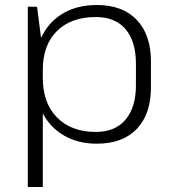

<svg xmlns="http://www.w3.org/2000/svg" viewBox="-20 -567 693 767"><path d="M367 7Q293 7 237.5 -24.5Q182 -56 151.5 -113Q121 -170 121 -247V-298Q121 -375 151.5 -430.5Q182 -486 237 -516.5Q292 -547 367 -547Q470 -547 526.5 -487.5Q583 -428 583 -321V-219Q583 -111 526.5 -52Q470 7 367 7ZM91 -540H128L151 -362V180H91ZM363 -40Q440 -40 481.5 -89Q523 -138 523 -226V-312Q523 -402 481.5 -450.5Q440 -499 363 -499Q264 -499 207.5 -443Q151 -387 151 -288V-256Q151 -155 208 -97.5Q265 -40 363 -40Z"/></svg>

Font: Pathway Extreme 28pt ExtraLight
Style: Regular
Weight: 250
Designer: Eduardo Rodriguez Tunni
Foundry: Eduardo Rodriguez Tunni
Version: Version 1.001;gftools[0.9.26]